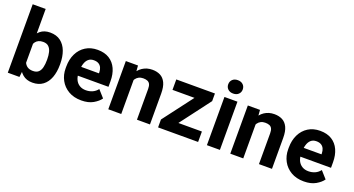

<svg xmlns="http://www.w3.org/2000/svg" viewBox="-49 -1358 3640 1977"><g transform="rotate(20 1771.0 -370.0)"><path d="M325.4 9.8Q260.1 9.8 218.4 -25.6Q176.7 -60.9 153.5 -120.8Q130.4 -180.7 120.8 -254.4V-274.2Q130.4 -350.1 153.4 -409.6Q176.4 -469.1 218 -503.6Q259.6 -538.1 324.4 -538.1Q394 -538.1 439.8 -503.5Q485.5 -468.9 508.2 -408.4Q530.8 -347.9 530.8 -269.7V-259.5Q530.8 -180.6 508.2 -119.7Q485.5 -58.9 439.9 -24.6Q394.3 9.8 325.4 9.8ZM54.3 0V-750H196.3V-122.8L182 0ZM289.6 -105.1Q329.3 -105.1 350.7 -125Q372.1 -145 380.4 -180Q388.8 -214.9 388.8 -259.5V-269.7Q388.8 -311.3 380.3 -346.1Q371.8 -381 350.2 -401.9Q328.7 -422.9 288.6 -422.9Q260.4 -422.9 240.4 -413.6Q220.4 -404.4 207.5 -387.3Q194.6 -370.1 188 -346.1Q181.4 -322.2 180.2 -293V-235.5Q182.1 -197 193.4 -167.5Q204.7 -138.1 228.1 -121.6Q251.6 -105.1 289.6 -105.1Z M861 9.8Q778.8 9.8 720 -24.8Q661.1 -59.4 629.8 -117.4Q598.4 -175.5 598.4 -245.9V-265.1Q598.4 -344.9 628.6 -406.6Q658.8 -468.3 714.3 -503.2Q769.7 -538.1 845.2 -538.1Q921.7 -538.1 973.4 -505.6Q1025.2 -473.1 1051.7 -414.8Q1078.2 -356.4 1078.2 -278.3V-217.9H659.7V-314.8H938.6V-326.1Q938.1 -353.9 928.2 -376.1Q918.4 -398.2 897.8 -411Q877.2 -423.8 844.3 -423.8Q807.4 -423.8 784.6 -403.1Q761.7 -382.4 751.1 -346.7Q740.4 -311 740.4 -265.1V-245.9Q740.4 -204.7 755.8 -172.8Q771.1 -140.9 800.2 -122.9Q829.4 -104.8 870 -104.8Q908.5 -104.8 941.3 -119.3Q974 -133.9 997.5 -164L1067 -86.1Q1042.2 -50 990.5 -20.1Q938.8 9.8 861 9.8Z M1297.4 0H1155.4V-528.3H1288.7L1297.4 -415.5ZM1236.9 -280.6Q1237 -359.9 1263 -417.6Q1289 -475.4 1335.9 -506.7Q1382.8 -538.1 1445 -538.1Q1495.2 -538.1 1532.6 -518.7Q1570 -499.2 1591.1 -455.2Q1612.1 -411.1 1612.1 -336.2V0H1469.5V-336.9Q1469.5 -370.5 1459.9 -389.2Q1450.3 -407.8 1431.7 -415.3Q1413.1 -422.9 1385.9 -422.9Q1358.4 -422.9 1337.9 -412.4Q1317.5 -401.9 1303.8 -382.7Q1290 -363.5 1283.3 -337.8Q1276.5 -312.1 1276.5 -282Z M2139.6 0H1739.7V-114.3H2139.6ZM1795.6 0H1701V-86.4L2036.1 -528.3H2131.8V-444.6ZM2081.5 -413.9H1708.4V-528.3H2081.5Z M2307.1 -738.1Q2343.8 -738.1 2365.3 -717.4Q2386.8 -696.7 2386.8 -664.6Q2386.8 -633.1 2365.3 -612.4Q2343.8 -591.6 2307.1 -591.6Q2270.8 -591.6 2249.3 -612.4Q2227.8 -633.1 2227.8 -664.6Q2227.8 -696.7 2249.3 -717.4Q2270.8 -738.1 2307.1 -738.1ZM2378.5 0H2236.1V-528.3H2378.5Z M2634.3 0H2492.3V-528.3H2625.6L2634.3 -415.5ZM2573.8 -280.6Q2573.9 -359.9 2599.9 -417.6Q2625.9 -475.4 2672.8 -506.7Q2719.7 -538.1 2781.9 -538.1Q2832.1 -538.1 2869.5 -518.7Q2906.9 -499.2 2928 -455.2Q2949 -411.1 2949 -336.2V0H2806.4V-336.9Q2806.4 -370.5 2796.8 -389.2Q2787.2 -407.8 2768.6 -415.3Q2750 -422.9 2722.9 -422.9Q2695.3 -422.9 2674.9 -412.4Q2654.4 -401.9 2640.7 -382.7Q2627 -363.5 2620.2 -337.8Q2613.4 -312.1 2613.4 -282Z M3299.5 9.8Q3217.3 9.8 3158.4 -24.8Q3099.6 -59.4 3068.3 -117.4Q3036.9 -175.5 3036.9 -245.9V-265.1Q3036.9 -344.9 3067.1 -406.6Q3097.3 -468.3 3152.7 -503.2Q3208.2 -538.1 3283.7 -538.1Q3360.2 -538.1 3411.9 -505.6Q3463.7 -473.1 3490.2 -414.8Q3516.7 -356.4 3516.7 -278.3V-217.9H3098.1V-314.8H3377.1V-326.1Q3376.6 -353.9 3366.7 -376.1Q3356.8 -398.2 3336.3 -411Q3315.7 -423.8 3282.8 -423.8Q3245.9 -423.8 3223 -403.1Q3200.2 -382.4 3189.6 -346.7Q3178.9 -311 3178.9 -265.1V-245.9Q3178.9 -204.7 3194.2 -172.8Q3209.6 -140.9 3238.7 -122.9Q3267.9 -104.8 3308.5 -104.8Q3347 -104.8 3379.7 -119.3Q3412.5 -133.9 3435.9 -164L3505.5 -86.1Q3480.7 -50 3429 -20.1Q3377.2 9.8 3299.5 9.8Z"/></g></svg>

Font: Heebo
Style: Regular
Weight: 400
Designer: Oded Ezer
Foundry: Ezer Type House
Version: Version 3.100